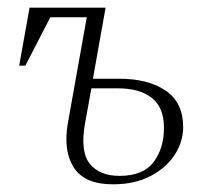

<svg xmlns="http://www.w3.org/2000/svg" viewBox="-20 -470 537 500"><path d="M30 -299 57 -450H255L222 -265H290Q366 -265 411.5 -234Q457 -203 457 -139Q457 -101 435 -67Q413 -33 372 -11.5Q331 10 274 10Q200 10 172 -34Q144 -78 157 -151L206 -425H111L46 -299ZM202 -152Q188 -76 213.5 -44Q239 -12 291 -12Q353 -12 380 -48Q407 -84 407 -137Q407 -190 375.5 -215Q344 -240 286 -240H218Z"/></svg>

Font: Spectral ExtraLight
Style: Italic
Weight: 275
Italic angle: -10°
Designer: Jean-Baptiste Levee
Foundry: Production Type
Version: Version 2.001